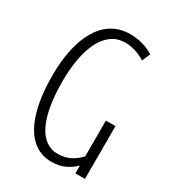

<svg xmlns="http://www.w3.org/2000/svg" viewBox="-178 -826 852 939"><g transform="rotate(30 248.5 -357.0)"><path d="M258 10C318 10 356 -14 388 -44V0H442V-298H388V-96C356 -62 318 -39 265 -39C161 -39 108 -158 108 -358C108 -555 170 -676 280 -676C324 -676 362 -661 394 -641L414 -687C375 -711 332 -724 280 -724C128 -724 51 -575 51 -358C51 -131 121 10 258 10Z"/></g></svg>

Font: Noto Sans Georgian ExtraCondensed Light
Style: Regular
Weight: 300
Width: 2
Designer: Monotype Design Team, Akaki Razmadze
Foundry: Google LLC
Version: Version 2.005